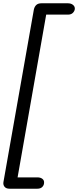

<svg xmlns="http://www.w3.org/2000/svg" viewBox="-33 -792 477 1168"><path d="M25 356Q4 356 -5.5 344Q-15 332 -12 315L173 -734Q177 -752 188 -762Q199 -772 219 -772H380Q400 -772 412 -761.5Q424 -751 422 -736Q420 -723 409.5 -713Q399 -703 380 -703H248L74 287H194Q214 287 225.5 296.5Q237 306 235 322Q234 336 223.5 346Q213 356 194 356Z"/></svg>

Font: Edu VIC WA NT Beginner Medium
Style: Regular
Weight: 500
Designer: Tina and Corey Anderson
Foundry: Google for Education
Version: Version 1.003